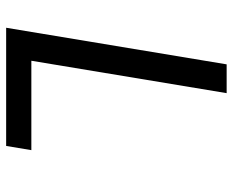

<svg xmlns="http://www.w3.org/2000/svg" viewBox="-88 -688 775 640"><g transform="rotate(90 300.0 -367.5)"><path d="M72 0 194 -735H290L182 -84H480L466 0Z"/></g></svg>

Font: Iosevka SS04 Md Ex Obl
Style: Regular
Weight: 500
Width: 7
Italic angle: -9°
Monospace: yes
Designer: Belleve Invis
Foundry: Belleve Invis
Version: Version 19.0.0; ttfautohint (v1.8.4)